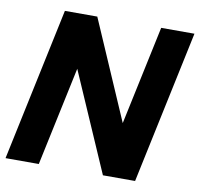

<svg xmlns="http://www.w3.org/2000/svg" viewBox="-78 -781 898 864"><g transform="rotate(10 371.0 -349.5)"><path d="M150 -699H298L494 -247L590 -699H742L594 0H447L250 -452L154 0H2Z"/></g></svg>

Font: Prompt SemiBold
Style: Italic
Weight: 600
Italic angle: -12°
Designer: Katatrad Team
Foundry: CadsonDemak
Version: Version 1.001